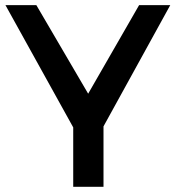

<svg xmlns="http://www.w3.org/2000/svg" viewBox="-20 -720 677 740"><path d="M378.9 0H262.2V-229L1 -700.2H120.1L319.8 -358.9L516.1 -700.2H636.2L378.9 -232.9Z"/></svg>

Font: TruenoRg
Style: Book
Weight: 400
Designer: Julieta Ulanovsky
Foundry: Julieta Ulanovsky
Version: Version 3.001b